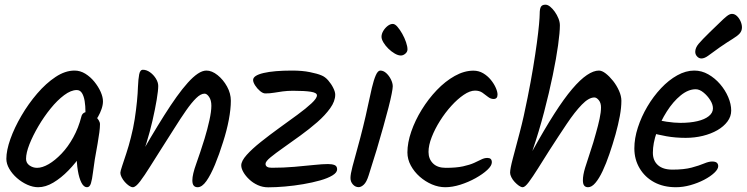

<svg xmlns="http://www.w3.org/2000/svg" viewBox="-20 -811 3173 816"><path d="M417.6 -380.4Q417.6 -365.3 411.7 -348Q405.7 -330.6 397.1 -315.6Q388.5 -300.5 379.4 -290.9Q370.2 -281.2 364.5 -281.2Q352.4 -281.2 347.8 -294.5Q343.2 -307.8 343.2 -335.5Q343.2 -360.3 339.8 -381.5Q336.3 -402.7 328.3 -415.5Q320.2 -428.3 306.3 -428.3Q281.6 -428.3 252.5 -406.5Q223.3 -384.7 195.1 -349.8Q166.8 -314.9 143.2 -274.7Q119.6 -234.5 105.1 -197.8Q90.7 -161.1 90.7 -136Q90.7 -118.3 105.2 -108Q119.7 -97.7 137.5 -97.7Q159.7 -97.7 186.9 -113.4Q214 -129.2 241.6 -158.1Q269.2 -186.9 291.4 -227.2Q313.6 -267.4 325.9 -315.7Q327.9 -324.7 334.6 -330Q341.2 -335.2 352.3 -335.2Q358.3 -335.2 366.9 -330.3Q375.6 -325.4 384.6 -317.5Q393.6 -309.5 399.3 -300.4Q404.9 -291.3 404.9 -283.3Q404.9 -268.3 402.2 -248.2Q399.5 -228.2 394.8 -200.6Q390 -173 383 -134Q378 -103 374.8 -76Q371.6 -49 366.5 -32.1Q361.4 -15.3 349.7 -15.3Q336 -15.3 326.1 -34.6Q316.2 -54 310.9 -86Q305.5 -118.1 305.5 -158.1Q305.5 -180.5 310 -202.6Q314.4 -224.7 324.7 -245L365.5 -224.9Q351.7 -191.8 326.8 -155.2Q301.9 -118.5 270.9 -86.7Q239.9 -54.8 206.7 -35Q173.6 -15.3 142.2 -15.3Q119.9 -15.3 96 -26Q72.2 -36.7 52 -54.4Q31.7 -72.2 19.4 -93.6Q7 -115 7 -136Q7 -171.8 24.1 -220.1Q41.3 -268.4 71 -319.1Q100.6 -369.8 138 -413.4Q175.4 -457 216.2 -484Q256.9 -511.1 296.8 -511.1Q320.7 -511.1 342.5 -497.8Q364.2 -484.4 381.1 -463.6Q397.9 -442.7 407.8 -420.7Q417.6 -398.6 417.6 -380.4Z M652.5 -445.7Q652.5 -426.5 645.9 -386.7Q639.2 -346.8 628.1 -298.4Q617 -250 602.3 -202.7Q587.6 -155.3 571.5 -121.2L557.8 -119.6Q590.3 -176.1 620.4 -226.7Q650.5 -277.3 678 -320.9Q705.6 -364.6 730.6 -399.6Q755.7 -434.6 778.3 -459.6Q800.9 -484.7 820.6 -497.9Q840.4 -511.1 857.4 -511.1Q880.4 -511.1 904.6 -491.8Q928.7 -472.6 944.9 -443.3Q961.1 -414 961.1 -382.7Q961.1 -347.9 952.5 -302Q943.8 -256.2 928.1 -207.5Q911.9 -155.3 893.7 -111.4Q875.5 -67.5 857.1 -41.4Q838.6 -15.3 819.8 -15.3Q809 -15.3 803.3 -22.2Q797.5 -29.1 797.5 -44.7Q797.5 -69.4 814.2 -115.7Q830.9 -162 849.4 -221.6Q861.7 -262 870 -299.8Q878.3 -337.6 878.3 -361.5Q878.3 -384.7 868.9 -398.8Q859.4 -413 849.4 -413Q833.1 -413 813.7 -393.9Q794.2 -374.9 770.9 -341.5Q747.6 -308.2 720.8 -265.3Q693.9 -222.5 663.9 -175.8Q640.4 -139.4 617.3 -102.1Q594.2 -64.9 575.4 -40.1Q556.6 -15.3 544.6 -15.3Q537.5 -15.3 528.2 -21.7Q518.9 -28.1 510.6 -37.5Q502.3 -46.8 496.9 -57.6Q491.5 -68.3 491.5 -76.6Q491.5 -83 499 -105.3Q506.4 -127.6 517 -159.7Q527.6 -191.7 536.3 -226.8Q546.3 -265.1 552.5 -304.7Q558.6 -344.3 562.1 -380.2Q565.6 -416.2 566.3 -442Q567.7 -475.2 571.5 -494.8Q575.3 -514.5 587.4 -514.5Q602.7 -514.5 617.6 -503.9Q632.5 -493.3 642.5 -477.2Q652.5 -461 652.5 -445.7Z M1345.8 -490.8Q1361.4 -484.8 1374.8 -469.5Q1388.1 -454.1 1396.4 -437.2Q1404.7 -420.4 1404.7 -408.7Q1404.7 -380.9 1383.4 -351.1Q1362.1 -321.3 1328.4 -291.8Q1294.6 -262.4 1256.6 -234.9Q1218.7 -207.3 1184.9 -183.6Q1151.1 -159.9 1129.8 -142.4Q1108.5 -124.9 1108.5 -114.7Q1108.5 -98 1134.7 -98Q1185.2 -98 1231.1 -102Q1277.1 -105.9 1314.2 -109.9Q1351.2 -113.8 1374.1 -113.8Q1391.2 -113.8 1402 -109.4Q1412.8 -104.9 1412.8 -91.4Q1412.8 -77.6 1392.9 -65.5Q1373 -53.4 1340.5 -44.2Q1307.9 -35 1268.9 -28.3Q1229.9 -21.6 1191 -18.3Q1152.2 -14.9 1119.7 -14.9Q1096.3 -14.9 1075.6 -24.3Q1054.8 -33.7 1039.1 -48.7Q1023.3 -63.6 1014.3 -79.5Q1005.3 -95.4 1005.3 -108.1Q1005.3 -126.8 1028.4 -152.6Q1051.6 -178.4 1088.3 -207.6Q1125 -236.9 1166.1 -266.6Q1207.3 -296.3 1244 -323.2Q1280.7 -350.1 1303.8 -371.7Q1327 -393.2 1327 -405.8Q1327 -417 1300.9 -421.1Q1274.9 -425.2 1225.3 -425.2Q1201.2 -425.2 1181.5 -422.5Q1161.9 -419.9 1144.4 -416.9Q1127 -413.9 1107.6 -413.9Q1097.4 -413.9 1085.1 -424.2Q1072.8 -434.6 1064.2 -448.1Q1055.7 -461.6 1055.7 -471Q1055.7 -490.2 1100 -500.7Q1144.3 -511.1 1221.1 -511.1Q1265 -511.1 1297.3 -504.4Q1329.7 -497.8 1345.8 -490.8Z M1596.3 -511.1Q1609.6 -511.1 1621.6 -500.2Q1633.6 -489.3 1641.4 -473.5Q1649.2 -457.7 1649.2 -444.2Q1649.2 -435.5 1644.6 -412.1Q1640.1 -388.6 1630.9 -353Q1621.6 -317.4 1609.1 -272.4Q1596.6 -227.4 1581 -175.1Q1565.3 -122.8 1546.8 -65.7Q1537.9 -37.1 1526.3 -26.4Q1514.8 -15.6 1504.3 -15.6Q1490.1 -15.6 1479.8 -27.1Q1469.5 -38.5 1469.5 -54.7Q1469.5 -70.4 1478.1 -103.4Q1486.7 -136.3 1499 -180.2Q1511.3 -224.2 1523 -271.7Q1534.6 -318.1 1543.5 -361.1Q1552.5 -404 1560.5 -437.8Q1568.5 -471.5 1577.2 -491.3Q1585.9 -511.1 1596.3 -511.1ZM1711.8 -601.2Q1711.8 -590.7 1702.7 -582.9Q1693.5 -575.1 1683.7 -575.1Q1671.9 -575.1 1657.5 -583.5Q1643.1 -591.9 1630.5 -604.3Q1617.9 -616.7 1609.6 -630.5Q1601.4 -644.3 1601.4 -654.7Q1601.4 -666.7 1608.8 -679.4Q1616.3 -692 1627.4 -700.7Q1638.5 -709.3 1649.3 -709.3Q1658.7 -709.3 1669.1 -697.2Q1679.6 -685.1 1689.5 -667.6Q1699.4 -650.1 1705.6 -631.8Q1711.8 -613.6 1711.8 -601.2Z M1992 -510.7Q2014.5 -510.7 2033.4 -499.7Q2052.2 -488.6 2066 -471.7Q2079.7 -454.8 2087.1 -437.8Q2094.5 -420.9 2094.5 -409.1Q2094.5 -390.3 2077.6 -390.3Q2065.3 -390.3 2054 -399.3Q2042.7 -408.4 2030.1 -417.2Q2017.4 -425.9 1998.8 -425.9Q1977.3 -425.9 1950.9 -408Q1924.5 -390.1 1898.3 -361.2Q1872 -332.3 1850.1 -297.5Q1828.1 -262.6 1814.7 -228.1Q1801.2 -193.5 1801.2 -165.3Q1801.2 -135.5 1820.2 -116.6Q1839.1 -97.7 1874.6 -97.7Q1919.1 -97.7 1947.8 -104Q1976.5 -110.3 1995 -118.7Q2013.4 -127.2 2026.2 -133.5Q2039 -139.8 2051.4 -139.8Q2060.8 -139.8 2065.6 -135.3Q2070.3 -130.7 2070.3 -121Q2070.3 -106.8 2051 -88.8Q2031.6 -70.8 2001.3 -53.9Q1971 -37 1936.7 -26.1Q1902.4 -15.3 1872.5 -15.3Q1843.9 -15.3 1815.7 -27.3Q1787.5 -39.4 1763.9 -60.1Q1740.3 -80.9 1725.9 -107.6Q1711.5 -134.2 1711.5 -163.1Q1711.5 -204.5 1727.9 -251.9Q1744.2 -299.2 1772.4 -344.9Q1800.6 -390.6 1836.5 -428.2Q1872.4 -465.7 1912.6 -488.2Q1952.9 -510.7 1992 -510.7Z M2298.2 -791.1Q2307.7 -791.1 2318 -782.8Q2328.3 -774.5 2337.8 -761.2Q2347.3 -747.9 2353.4 -732.6Q2359.5 -717.3 2359.5 -703.2Q2359.5 -674.1 2351.9 -619Q2344.3 -564 2329.2 -490.9Q2314.1 -417.8 2292.5 -335.2Q2270.9 -252.6 2242.5 -168.9Q2293.7 -261.5 2335.5 -326.9Q2377.3 -392.3 2411.8 -432.8Q2446.3 -473.3 2474.6 -492.2Q2502.8 -511.1 2525.5 -511.1Q2538.3 -511.1 2554.4 -498.7Q2570.4 -486.2 2585.7 -467Q2600.9 -447.7 2610.9 -425.2Q2620.9 -402.6 2620.9 -382.7Q2620.9 -353.7 2614.2 -317.4Q2607.4 -281 2596.2 -240.5Q2584 -197.2 2570.1 -156.8Q2556.3 -116.3 2541.2 -84.2Q2526.1 -52.1 2510.4 -33.7Q2494.8 -15.3 2479.3 -15.3Q2468.5 -15.3 2462.9 -22.2Q2457.3 -29.1 2457.3 -44.7Q2457.3 -66.9 2466.8 -98.2Q2476.3 -129.4 2489.2 -167.4Q2502.1 -205.3 2513 -246Q2522.2 -277.9 2528.2 -306.2Q2534.3 -334.5 2534.3 -354.6Q2534.3 -373.7 2524.9 -385.2Q2515.4 -396.8 2506.1 -396.8Q2482.4 -396.8 2452.8 -366.3Q2423.1 -335.8 2388.7 -284.5Q2354.3 -233.2 2314 -170.6Q2288.5 -130.1 2266.2 -94.7Q2244 -59.4 2227.6 -37.3Q2211.2 -15.3 2201.7 -15.3Q2194.6 -15.3 2185.4 -21.7Q2176.3 -28.1 2167.5 -37.5Q2158.7 -46.8 2153.3 -57.8Q2147.9 -68.7 2147.9 -76.8Q2147.9 -93.6 2159.6 -137.7Q2171.4 -181.8 2188.8 -248Q2206.3 -314.2 2222.3 -396.5Q2235.9 -464.1 2245.6 -522.7Q2255.3 -581.3 2261.6 -628Q2267.9 -674.6 2270.8 -706.7Q2273.7 -738.8 2273.7 -752.3Q2273.7 -773.3 2278.9 -782.2Q2284.2 -791.1 2298.2 -791.1Z M2997 -674.6Q3021.4 -697.6 3038.7 -714.8Q3056 -732 3068.5 -742Q3081.1 -752 3090.8 -752Q3102.3 -752 3111.9 -742.9Q3121.5 -733.8 3127.4 -720.5Q3133.3 -707.1 3133.3 -694.7Q3133.3 -679.8 3123.9 -669Q3114.5 -658.3 3093.6 -645.6Q3072.8 -633 3039.1 -609.9Q3005.6 -585.8 2989.7 -574.1Q2973.9 -562.5 2960.8 -562.5Q2950.7 -562.5 2942.7 -571Q2934.8 -579.4 2934.8 -590.9Q2934.8 -607.7 2949.2 -624.9Q2963.7 -642.1 2997 -674.6ZM2930.7 -511.1Q2962.2 -511.1 2990.3 -495Q3018.4 -479 3040.3 -453.6Q3062.2 -428.1 3074.9 -398.4Q3087.6 -368.7 3087.6 -341Q3087.6 -316 3071.7 -294.6Q3055.8 -273.3 3028.9 -257.7Q3001.9 -242.2 2967 -233.6Q2932.1 -225.1 2894.1 -225.1Q2850.7 -225.1 2812.5 -231.9Q2774.2 -238.7 2741.5 -248.3L2752.5 -306.9Q2779.5 -298.7 2812.8 -293.8Q2846.1 -288.8 2871.7 -288.8Q2913.1 -288.8 2944 -296.1Q2974.8 -303.3 2992.4 -317.4Q3010 -331.5 3010 -350.5Q3010 -367.3 2998.3 -385.7Q2986.7 -404.2 2969.8 -417.9Q2952.9 -431.7 2936.7 -431.7Q2904.9 -431.7 2872.7 -405.4Q2840.5 -379.1 2813.9 -337.2Q2787.3 -295.4 2771 -248.7Q2754.7 -202 2754.7 -161.9Q2754.7 -128.4 2776.1 -109.3Q2797.4 -90.1 2838 -90.1Q2887.3 -90.1 2919.4 -98.7Q2951.5 -107.3 2971.9 -116Q2992.4 -124.6 3006.4 -124.6Q3020.3 -124.6 3026.4 -119.4Q3032.4 -114.1 3032.4 -104.7Q3032.4 -92.2 3015.9 -76.6Q2999.4 -61 2972.7 -47Q2945.9 -33 2914.3 -24.1Q2882.7 -15.3 2852.5 -15.3Q2800.1 -15.3 2760.5 -36.5Q2721 -57.8 2698.5 -95.6Q2676 -133.3 2676 -180.3Q2676 -223.3 2690.9 -269Q2705.7 -314.7 2731.1 -357.9Q2756.5 -401 2789.3 -435.9Q2822 -470.7 2858.4 -490.9Q2894.7 -511.1 2930.7 -511.1Z"/></svg>

Font: Kalam Variable Light
Style: Regular
Weight: 300
Designer: Lipi Raval, Jonny Pinhorn
Foundry: Indian Type Foundry
Version: Version 3.000